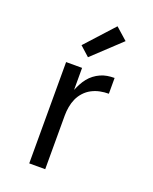

<svg xmlns="http://www.w3.org/2000/svg" viewBox="-143 -846 736 926"><g transform="rotate(20 225.0 -383.5)"><path d="M123 0V-520H205V-407Q212 -424 220.5 -440Q229 -456 240.5 -470.5Q252 -485 266.5 -496Q281 -507 297.5 -514.5Q314 -522 332 -525Q350 -528 369 -528V-447Q346 -447 324 -442.5Q302 -438 282 -427.5Q262 -417 246.5 -400Q231 -383 222 -363Q213 -343 209 -320.5Q205 -298 205 -276V0ZM214 -578 165 -622 297 -767 358 -713Z"/></g></svg>

Font: Iosevka Aile
Style: Regular
Weight: 400
Designer: Belleve Invis
Foundry: Belleve Invis
Version: Version 28.0.1; ttfautohint (v1.8.4)